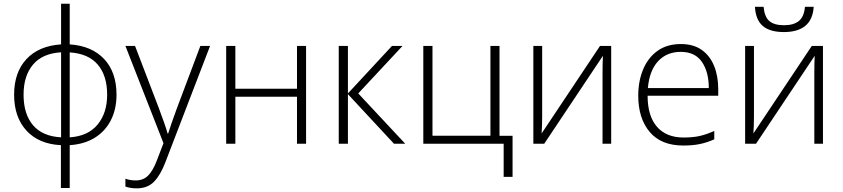

<svg xmlns="http://www.w3.org/2000/svg" viewBox="-20 -780 4576 1042"><path d="M358.4 -759.8V-539.1Q478 -531.2 545.2 -459.7Q612.3 -388.2 612.3 -266.1Q612.3 -188.5 582.3 -128.7Q552.2 -68.8 495.6 -33.2Q439 2.4 358.4 7.8V240.2H310.5V7.8Q190.9 2 123.8 -71Q56.6 -144 56.6 -266.1Q56.6 -387.2 123.5 -459.2Q190.4 -531.2 311.5 -539.1V-759.8ZM311.5 -496.1Q210.4 -490.2 159.2 -429.4Q107.9 -368.7 107.9 -266.1Q107.9 -160.6 159.4 -100.3Q210.9 -40 311.5 -34.7ZM358.4 -495.6V-34.7Q457.5 -41 509.5 -103.8Q561.5 -166.5 561.5 -266.1Q561.5 -369.6 510.5 -429.4Q459.5 -489.3 358.4 -495.6Z M660.6 -530.8H712.9L841.8 -193.8Q858.4 -148.9 870.6 -114.7Q882.8 -80.6 889.6 -55.2H892.6Q899.4 -77.6 911.6 -113Q923.8 -148.4 939.9 -191.9L1067.4 -530.8H1120.1L877.9 99.6Q851.6 168.9 816.4 205.6Q781.2 242.2 721.7 242.2Q703.6 242.2 689 239.7Q674.3 237.3 660.6 232.4V189.9Q673.3 194.3 686.8 196.8Q700.2 199.2 716.3 199.2Q757.3 199.2 783.4 173.3Q809.6 147.5 831.1 91.3L867.2 -2.9Z M1257.3 -530.8V-298.3H1591.8V-530.8H1641.1V0H1591.8V-254.9H1257.3V0H1207.5V-530.8Z M2107.4 -530.8H2164.6L1924.3 -272.9L2179.2 0H2118.2L1868.2 -269V0H1818.4V-530.8H1868.2V-272.9Z M2761.7 179.7H2713.4V0H2277.3V-530.8H2327.1V-43.5H2641.6V-530.8H2690.9V-43H2761.7Z M2922.4 -530.8V-149.4Q2922.4 -127 2921.6 -102.3Q2920.9 -77.6 2919.4 -55.7L3236.3 -530.8H3296.9V0H3250V-384.8Q3250 -406.7 3250.5 -431.4Q3251 -456.1 3252 -477.1L2933.6 0H2874.5V-530.8Z M3675.3 -541Q3743.2 -541 3788.1 -509.3Q3833 -477.5 3855.5 -422.1Q3877.9 -366.7 3877.9 -295.9V-260.3H3494.6Q3494.6 -150.9 3545.2 -92.3Q3595.7 -33.7 3689.9 -33.7Q3738.8 -33.7 3775.1 -41.5Q3811.5 -49.3 3856.4 -69.3V-23.9Q3817.4 -6.3 3778.3 1.7Q3739.3 9.8 3688.5 9.8Q3567.9 9.8 3505.9 -64Q3443.8 -137.7 3443.8 -260.7Q3443.8 -340.3 3470.5 -403.8Q3497.1 -467.3 3548.6 -504.2Q3600.1 -541 3675.3 -541ZM3674.8 -498.5Q3598.6 -498.5 3551.5 -447.8Q3504.4 -397 3496.1 -302.2H3826.7Q3826.7 -389.6 3789.3 -444.1Q3752 -498.5 3674.8 -498.5Z M4071.8 -530.8V-149.4Q4071.8 -127 4071 -102.3Q4070.3 -77.6 4068.8 -55.7L4385.7 -530.8H4446.3V0H4399.4V-384.8Q4399.4 -406.7 4399.9 -431.4Q4400.4 -456.1 4401.4 -477.1L4083 0H4023.9V-530.8ZM4396 -743.2Q4391.6 -673.3 4350.3 -639.6Q4309.1 -606 4234.4 -606Q4158.7 -606 4119.9 -638.9Q4081.1 -671.9 4077.1 -743.2H4124Q4128.9 -689 4155 -666Q4181.2 -643.1 4234.9 -643.1Q4287.1 -643.1 4315.4 -666Q4343.8 -689 4348.6 -743.2Z"/></svg>

Font: Open Sans Light
Style: Regular
Weight: 300
Designer: Monotype Design Team
Foundry: Monotype Imaging Inc.
Version: Version 3.000; ttfautohint (v1.8.4)